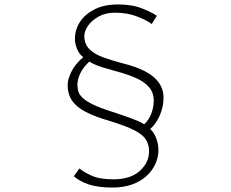

<svg xmlns="http://www.w3.org/2000/svg" viewBox="-20 -790 1040 863"><path d="M662 -682Q643 -697 598.5 -715Q554 -733 496 -733Q456 -733 425 -716.5Q394 -700 376.5 -675.5Q359 -651 359 -628Q359 -591 383 -568Q407 -545 447 -531Q487 -517 533 -505Q593 -490 633 -469Q673 -448 694 -418.5Q715 -389 715 -351Q715 -310 698.5 -272Q682 -234 655 -210Q670 -198 681 -171.5Q692 -145 692 -115Q692 -82 678 -52Q664 -22 637.5 2Q611 26 572.5 39.5Q534 53 485 53Q421 53 379 39Q337 25 312 2L337 -33Q355 -17 391.5 -0.5Q428 16 490 16Q566 16 608 -21.5Q650 -59 650 -110Q650 -140 636 -162.5Q622 -185 584 -204.5Q546 -224 474 -246Q405 -266 363.5 -288Q322 -310 303 -339Q284 -368 284 -408Q284 -432 300 -466Q316 -500 354 -533Q335 -547 325.5 -572Q316 -597 317 -617Q317 -657 339.5 -691.5Q362 -726 405 -748Q448 -770 511 -770Q574 -770 619 -752Q664 -734 685 -719ZM328 -409Q328 -394 332 -379.5Q336 -365 351 -350.5Q366 -336 397.5 -320.5Q429 -305 483 -288Q532 -272 560.5 -261.5Q589 -251 604.5 -244Q620 -237 628 -231Q650 -252 660.5 -280.5Q671 -309 671 -337Q671 -374 650 -398Q629 -422 595 -437.5Q561 -453 522 -464Q483 -475 445.5 -486Q408 -497 381 -513Q352 -485 340 -458.5Q328 -432 328 -409Z"/></svg>

Font: Noto Sans SC Thin ExtraLight
Style: Regular
Weight: 250
Version: Version 2.004-H2;hotconv 1.0.118;makeotfexe 2.5.65603